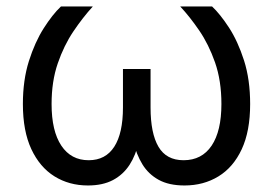

<svg xmlns="http://www.w3.org/2000/svg" viewBox="-20 -566 845 594"><path d="M252 7.8Q193.8 7.8 148.4 -20.5Q103 -48.8 76.9 -104.7Q50.8 -160.6 50.8 -244.1Q50.8 -317.9 69.3 -376.7Q87.9 -435.5 115.2 -478.5Q142.6 -521.5 168.5 -545.9H267.1Q236.3 -512.2 207 -468.8Q177.7 -425.3 158.7 -369.9Q139.6 -314.5 139.6 -244.1Q139.6 -160.6 169.7 -115.5Q199.7 -70.3 254.4 -70.3Q306.6 -70.3 333.5 -112.1Q360.4 -153.8 360.4 -233.4V-352.5H445.8V-233.4Q445.8 -153.8 470.2 -112.1Q494.6 -70.3 547.9 -70.3Q604.5 -70.3 634.8 -115.5Q665 -160.6 665 -244.1Q665 -316.4 645.3 -372.8Q625.5 -429.2 596.2 -471.9Q566.9 -514.6 537.6 -545.9H636.2Q661.1 -522.5 688.5 -480.5Q715.8 -438.5 734.9 -379.2Q753.9 -319.8 753.9 -244.1Q753.9 -160.2 727.8 -104.2Q701.7 -48.3 655.8 -20.3Q609.9 7.8 550.8 7.8Q502.4 7.8 470.7 -9.8Q439 -27.3 420.4 -57.9Q401.9 -88.4 392.6 -127.4H409.2Q400.4 -86.4 380.9 -56.2Q361.3 -25.9 329.6 -9Q297.9 7.8 252 7.8Z"/></svg>

Font: Inter Variable LoSnoCo
Style: Regular
Weight: 400
Designer: Rasmus Andersson
Foundry: rsms
Version: Version 4.000;git-a52131595; featfreeze: case,dlig,ss01,ss02